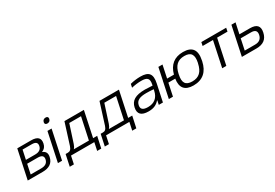

<svg xmlns="http://www.w3.org/2000/svg" viewBox="51 -1725 4153 2898"><g transform="rotate(-30 2128.0 -276.0)"><path d="M54 0H313C430 0 498 -47 518 -142C532 -205 511 -244 455 -265C502 -283 528 -314 539 -365C558 -455 512 -500 400 -500H160ZM138 -57 173 -224H356C428 -224 458 -197 446 -141C433 -84 392 -57 320 -57ZM186 -284 220 -444H380C449 -444 477 -418 466 -364C454 -310 415 -284 346 -284Z M686 -500 580 0H652L758 -500ZM703 -642C697 -615 711 -597 742 -597C774 -597 794 -614 800 -642L801 -644C806 -672 793 -689 762 -689C730 -689 710 -672 704 -644Z M789 -61H749L707 137H779L808 0H1214L1185 137H1256L1299 -61H1228L1321 -500H982L866 -133C848 -79 825 -61 789 -61ZM892 -61C909 -79 922 -102 931 -131L1031 -439H1236L1155 -61Z M1400 -61H1360L1318 137H1390L1419 0H1825L1796 137H1867L1910 -61H1839L1932 -500H1593L1477 -133C1459 -79 1436 -61 1400 -61ZM1503 -61C1520 -79 1533 -102 1542 -131L1642 -439H1847L1766 -61Z M2308 -509C2249 -509 2190 -501 2131 -486L2118 -426C2177 -440 2236 -447 2287 -447C2391 -447 2427 -416 2405 -314L2402 -299C2340 -303 2297 -305 2272 -305C2104 -305 2025 -255 2002 -148C1980 -44 2032 9 2158 9C2243 9 2301 -16 2348 -71H2353L2338 0H2410L2473 -296C2505 -449 2456 -509 2308 -509ZM2073 -148C2089 -220 2145 -249 2264 -249C2295 -249 2344 -247 2390 -243L2385 -220C2361 -108 2292 -52 2182 -52C2091 -52 2060 -86 2073 -148Z M2513 0H2585L2631 -219H2751C2728 -69 2790 9 2942 9C3102 9 3200 -78 3235 -244L3237 -256C3272 -422 3212 -509 3052 -509C2900 -509 2804 -431 2764 -281H2645L2691 -500H2619L2573 -281H2572L2566 -250ZM2829 -247 2830 -253C2858 -385 2922 -447 3039 -447C3156 -447 3194 -385 3166 -253L3164 -247C3136 -115 3073 -53 2956 -53C2838 -53 2800 -115 2829 -247Z M3443 0H3515L3608 -439H3789L3801 -500H3368L3355 -439H3536Z M3786 0H4042C4159 0 4228 -52 4250 -157C4273 -262 4225 -314 4109 -314H3924L3964 -500H3892ZM3871 -61 3911 -252H4091C4163 -252 4191 -221 4178 -157C4164 -93 4123 -61 4051 -61Z"/></g></svg>

Font: LT Wave Text Light Italic
Style: Regular
Weight: 300
Designer: Daniel Lyons
Version: Version 2.5 (Glyphs App)